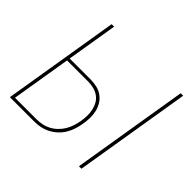

<svg xmlns="http://www.w3.org/2000/svg" viewBox="-171 -938 1142 1142"><g transform="rotate(45 400.0 -367.5)"><path d="M624 0 745 -735H766L645 0ZM43 0 164 -735H185L132 -414H308Q335 -414 361 -408Q387 -402 408 -387Q429 -372 442.5 -350Q456 -328 462 -302.5Q468 -277 467.5 -250Q467 -223 462 -196Q458 -170 450 -145Q442 -120 428 -96.5Q414 -73 393.5 -54Q373 -35 348.5 -22.5Q324 -10 298.5 -5Q273 0 247 0ZM67 -19H247Q270 -19 293.5 -23.5Q317 -28 339 -39.5Q361 -51 379.5 -69Q398 -87 410.5 -108Q423 -129 430.5 -152.5Q438 -176 442 -199Q446 -223 446.5 -247Q447 -271 442 -294Q437 -317 426 -336.5Q415 -356 396.5 -369.5Q378 -383 355 -389Q332 -395 308 -395H129Z"/></g></svg>

Font: Iosevka Aile Thin Oblique
Style: Regular
Weight: 100
Italic angle: -9°
Designer: Belleve Invis
Foundry: Belleve Invis
Version: Version 31.1.0; ttfautohint (v1.8.4)